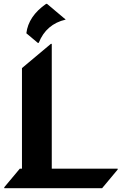

<svg xmlns="http://www.w3.org/2000/svg" viewBox="-20 -987 640 1007"><path d="M221.7 -966.8Q221.7 -966.8 226.6 -966.8L324.7 -884.3Q222.2 -860.8 183.1 -762.2H178.2L118.2 -812.5Q128.9 -901.9 221.7 -966.8ZM515.6 0H2.4V-4.9L84 -102.5H95.2V-629.9L246.6 -756.8H251.5V-102.5H597.2V-97.7Z"/></svg>

Font: Gothica
Style: Bold
Weight: 700
Designer: Wojciech Kalinowski "wmk69" (wmk69@o2.pl)
Foundry: Wojciech Kalinowski "wmk69" (wmk69@o2.pl)
Version: Version 2.1.0; 2021-05-14